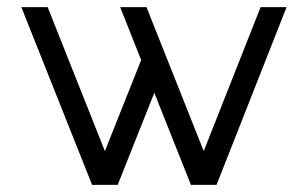

<svg xmlns="http://www.w3.org/2000/svg" viewBox="-20 -520 866 540"><path d="M786 -500 589 0H517L414 -259L311 0H239L40 -500H114L275 -95L377 -351L318 -500H392L553 -95L713 -500Z"/></svg>

Font: Sulphur Point
Style: Regular
Weight: 400
Designer: Noponies / Dale Sattler
Foundry: Noponies
Version: Version 1.000; ttfautohint (v1.8)